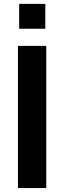

<svg xmlns="http://www.w3.org/2000/svg" viewBox="-20 -951 326 971"><path d="M213.9 0H70.8V-718.8H213.9ZM76.9 -931.4H209.2V-805.7H76.9Z"/></svg>

Font: Min Sans VF VF
Style: Regular
Weight: 400
Designer: Jinseong-Kim, NotoSansCJK, Nunito
Foundry: Jinseong-Kim
Version: Version 1.420;Glyphs 3.1.2 (3151)